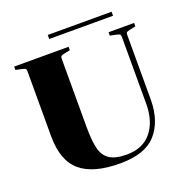

<svg xmlns="http://www.w3.org/2000/svg" viewBox="-142 -932 1038 1074"><g transform="rotate(-20 377.0 -395.0)"><path d="M637 -802V-778H257V-802ZM394 12Q234 12 157.5 -53Q81 -118 81 -264V-650Q81 -661 76.5 -665Q72 -669 57 -672L20 -680V-700H344V-680L308 -672Q294 -669 289.5 -665.5Q285 -662 285 -651V-246Q285 -161 297 -114Q309 -67 343.5 -44.5Q378 -22 445 -22Q541 -22 592 -85Q643 -148 643 -252V-650Q643 -661 638.5 -665Q634 -669 619 -672L582 -680V-700H734V-680L698 -672Q684 -669 679.5 -665.5Q675 -662 675 -651V-260Q673 -134 607 -61Q541 12 394 12Z"/></g></svg>

Font: Chonburi
Style: Regular
Weight: 400
Designer: Thanarat Vachiruckul and Stawix Ruecha
Foundry: Cadson Demak & Katatrad
Version: Version 1.000